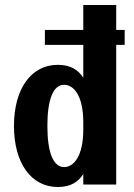

<svg xmlns="http://www.w3.org/2000/svg" viewBox="-20 -740 536 770"><path d="M446 -720H314V-620H160V-560H314V-428C295 -458 265 -480 212 -480C105 -480 36 -384 36 -235C36 -86 105 10 212 10C265 10 295 -12 314 -42V0H446V-560H480V-620H446ZM170 -235C170 -340 193 -400 237 -400C275 -400 314 -358 314 -249V-221C314 -112 275 -70 237 -70C193 -70 170 -130 170 -235Z"/></svg>

Font: Tanklager Original
Style: Regular
Weight: 400
Designer: Ariel Martín Pérez
Foundry: Tunera Type Foundry
Version: Version 1.000;Glyphs 3.3 (3310)